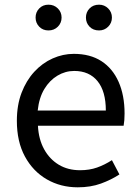

<svg xmlns="http://www.w3.org/2000/svg" viewBox="-20 -787 594 820"><path d="M312 13Q239 13 180 -21Q121 -55 86.5 -118.5Q52 -182 52 -271Q52 -338 72 -390.5Q92 -443 126.5 -480.5Q161 -518 205 -537.5Q249 -557 295 -557Q365 -557 413 -526Q461 -495 486.5 -437.5Q512 -380 512 -302Q512 -287 511 -274Q510 -261 508 -250H142Q145 -192 168.5 -149.5Q192 -107 231 -83.5Q270 -60 322 -60Q362 -60 394.5 -71.5Q427 -83 458 -103L490 -42Q455 -19 411 -3Q367 13 312 13ZM141 -315H432Q432 -397 396.5 -440.5Q361 -484 297 -484Q259 -484 225.5 -464Q192 -444 169.5 -407Q147 -370 141 -315ZM187 -657Q163 -657 147.5 -673Q132 -689 132 -712Q132 -735 147.5 -751Q163 -767 187 -767Q211 -767 227 -751Q243 -735 243 -712Q243 -689 227 -673Q211 -657 187 -657ZM403 -657Q378 -657 362.5 -673Q347 -689 347 -712Q347 -735 362.5 -751Q378 -767 403 -767Q426 -767 442 -751Q458 -735 458 -712Q458 -689 442 -673Q426 -657 403 -657Z"/></svg>

Font: Noto Sans KR Thin
Style: Regular
Weight: 400
Version: Version 2.004-H2;hotconv 1.0.118;makeotfexe 2.5.65603